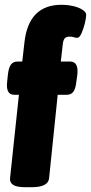

<svg xmlns="http://www.w3.org/2000/svg" viewBox="-20 -780 380 802"><path d="M87 2Q49 2 34.5 -8Q20 -18 22 -36L59 -384H40Q3 -384 10 -440L13 -468Q16 -497 25.5 -510Q35 -523 54 -523H73L82 -602Q99 -760 237 -760Q262 -760 286 -754.5Q310 -749 325 -739Q340 -729 340 -718Q340 -706 334.5 -683Q329 -660 320.5 -641Q312 -622 303 -622Q295 -622 288.5 -624.5Q282 -627 271 -627Q257 -627 250.5 -620Q244 -613 242 -593L234 -523H273Q309 -523 303 -468L299 -439Q296 -410 286.5 -397Q277 -384 259 -384H221L185 -35Q181 2 112 2Z"/></svg>

Font: Asap Condensed Condensed ExtraBold
Style: Italic
Weight: 800
Width: 3
Italic angle: -6°
Designer: Pablo Cosgaya
Foundry: Omnibus-Type
Version: Version 3.001; ttfautohint (v1.8.4.7-5d5b)